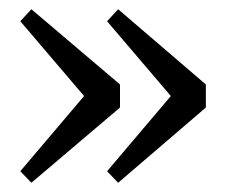

<svg xmlns="http://www.w3.org/2000/svg" viewBox="-20 -440 494 416"><path d="M48 -420 240 -257V-207L48 -44L24 -69L180 -253V-211L24 -394ZM236 -420 426 -257V-207L236 -44L212 -69L368 -253V-211L212 -394Z"/></svg>

Font: Lisu Bosa
Style: Regular
Weight: 400
Designer: David Morse, Annie Olsen, Victor Gaultney, Frank Grießhammer (Latin)
Foundry: SIL International
Version: Version 2.000